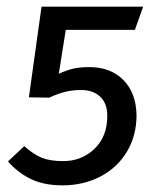

<svg xmlns="http://www.w3.org/2000/svg" viewBox="-20 -546 484 578"><path d="M386 -456H178L157 -324Q179 -334 199 -339Q219 -344 249 -344Q313 -344 351.5 -305Q390 -266 391 -199Q391 -138 362.5 -90Q334 -42 283 -15Q232 12 168 12Q113 12 74 -6.5Q35 -25 4 -60L53 -106Q81 -81 106 -71Q131 -61 170 -61Q226 -61 264.5 -98Q303 -135 303 -197Q303 -235 281.5 -255Q260 -275 224 -275Q198 -275 176 -269.5Q154 -264 128 -252L67 -253L105 -526H411Z"/></svg>

Font: FiraGO Book
Style: Italic
Weight: 350
Italic angle: -8°
Designer: bBox Type GmbH
Foundry: bBox Type GmbH
Version: Version 1.001